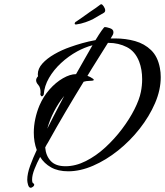

<svg xmlns="http://www.w3.org/2000/svg" viewBox="-20 -776 781 909"><path d="M340 -660Q332 -660 334 -667Q335 -669 336.5 -671Q338 -673 341 -674Q351 -681 372 -695.5Q393 -710 405 -719Q419 -728 433 -738Q447 -748 456 -755Q458 -755 458.5 -755.5Q459 -756 460 -756Q465 -755 471.5 -745Q478 -735 478 -727Q478 -719 471 -715Q459 -708 448.5 -702Q438 -696 421 -686Q408 -679 385.5 -671Q363 -663 340 -660ZM126 113Q117 113 113 99.5Q109 86 109 76Q109 46 123 8Q137 -30 154 -66Q140 -103 140 -148Q140 -180 147 -213Q154 -246 167 -277Q185 -319 214.5 -352.5Q244 -386 278 -405.5Q312 -425 340 -425Q360 -460 380 -495.5Q400 -531 418 -562Q379 -551 346 -533Q304 -510 269 -477.5Q234 -445 212 -407Q190 -369 187 -328Q187 -328 184.5 -324Q182 -320 178 -320Q174 -320 171 -328Q171 -331 171.5 -333.5Q172 -336 172 -338Q172 -362 161.5 -373.5Q151 -385 151 -396Q151 -405 160 -415Q160 -417 159.5 -419.5Q159 -422 159 -424Q159 -451 180.5 -475Q202 -499 237.5 -519.5Q273 -540 314 -554Q339 -563 369 -571.5Q399 -580 432 -586Q449 -614 461 -631Q473 -648 476 -648Q484 -648 500.5 -642.5Q517 -637 517 -624Q517 -614 511 -606Q508 -600 504 -594Q515 -594 525 -594Q575 -594 619.5 -581.5Q664 -569 695.5 -538.5Q727 -508 737 -454Q739 -444 740 -433Q741 -422 741 -411Q741 -350 714 -287.5Q687 -225 641.5 -167Q596 -109 539 -63.5Q482 -18 421 8.5Q360 35 303 35Q255 35 222 16.5Q189 -2 170 -33Q155 -5 143.5 24Q132 53 132 74Q132 89 137 91.5Q142 94 142 98Q142 104 135.5 108.5Q129 113 126 113ZM207 -101Q204 -96 200.5 -90.5Q197 -85 194 -78Q197 -39 220 -14Q243 11 290 11Q338 11 386.5 -13.5Q435 -38 478.5 -78Q522 -118 557.5 -165Q593 -212 616.5 -258.5Q640 -305 647 -341Q653 -371 653 -401Q653 -447 639 -484Q620 -533 580.5 -553Q541 -573 495 -573Q493 -573 491 -573Q472 -542 452.5 -511.5Q433 -481 414 -450Q403 -432 394 -417Q408 -412 419 -404Q424 -401 424 -398Q424 -395 417 -394Q410 -393 402 -393Q389 -393 376 -389Q333 -319 290.5 -247Q248 -175 207 -101ZM263 -282Q269 -292 284 -322Q257 -289 236 -248.5Q215 -208 204 -167Q218 -196 233 -224.5Q248 -253 263 -282Z"/></svg>

Font: The Nautigal
Style: Bold
Weight: 700
Designer: Robert E. Leuschke
Foundry: Robert E. Leuschke
Version: Version 1.100; ttfautohint (v1.8.3)